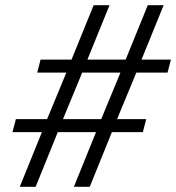

<svg xmlns="http://www.w3.org/2000/svg" viewBox="-20 -718 677 738"><path d="M141 -210H28L41 -260H161L235 -439H123L136 -489H255L340 -698H401L316 -489H463L548 -698H609L524 -489H637L624 -439H504L430 -260H542L529 -210H410L325 0H264L349 -210H202L117 0H56ZM222 -260H369L443 -439H296Z"/></svg>

Font: IBM Plex Serif Text
Style: Italic
Weight: 450
Italic angle: -14°
Designer: Mike Abbink, Paul van der Laan, Pieter van Rosmalen
Foundry: Bold Monday
Version: Version 3.001